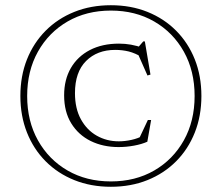

<svg xmlns="http://www.w3.org/2000/svg" viewBox="-20 -705 849 735"><path d="M404.5 -685Q481 -685 544.5 -659.5Q608 -634 654.2 -587.5Q700.5 -541 725.8 -477.5Q751 -414 751 -337.5Q751 -261.5 725.8 -197.8Q700.5 -134 654.2 -87.5Q608 -41 544.5 -15.5Q481 10 404.5 10Q328 10 264.5 -15.5Q201 -41 154.8 -87.5Q108.5 -134 83.2 -197.8Q58 -261.5 58 -337.5Q58 -414 83.2 -477.5Q108.5 -541 154.8 -587.5Q201 -634 264.5 -659.5Q328 -685 404.5 -685ZM404.5 -664.5Q311 -664.5 238.8 -622.8Q166.5 -581 125.2 -507.2Q84 -433.5 84 -337.5Q84 -241.5 125.2 -167.8Q166.5 -94 238.8 -52.2Q311 -10.5 404.5 -10.5Q498 -10.5 570.2 -52.2Q642.5 -94 683.8 -167.8Q725 -241.5 725 -337.5Q725 -433.5 683.8 -507.2Q642.5 -581 570.2 -622.8Q498 -664.5 404.5 -664.5ZM435 -164Q458 -164 483.2 -169.5Q508.5 -175 529 -186.5L506 -160.5L546 -245.5H558.5L544 -162.5Q523 -153 493.2 -147.5Q463.5 -142 434 -142Q374.5 -142 327.2 -165.2Q280 -188.5 252.8 -232.8Q225.5 -277 225.5 -340Q225.5 -400 251.2 -444.5Q277 -489 324.2 -513.5Q371.5 -538 435.5 -538Q459 -538 481.5 -534Q504 -530 529.5 -521L508.5 -523.5L528.5 -546.5H534.5L556 -419.5L544.5 -416L501.5 -513.5L525.5 -485Q497 -502 472.5 -508Q448 -514 421 -514Q352 -514 309.5 -471.5Q267 -429 267 -348.5Q267 -289.5 289.8 -248.2Q312.5 -207 350.5 -185.5Q388.5 -164 435 -164Z"/></svg>

Font: Newsreader 24pt ExtraLight
Style: Regular
Weight: 250
Designer: Hugues Gentile
Foundry: Production Type
Version: Version 1.003